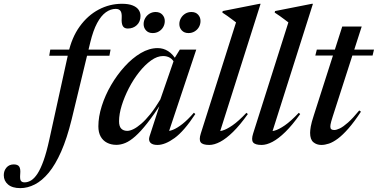

<svg xmlns="http://www.w3.org/2000/svg" viewBox="-199 -756 1999 1016"><path d="M61.5 -461 67 -493.5H386L380 -461ZM180 -123.5Q155.5 -24 124.8 45.8Q94 115.5 58.8 158Q23.5 200.5 -14.8 220Q-53 239.5 -91.5 239.5Q-134 239.5 -156.5 220.2Q-179 201 -179 171Q-179 147.5 -164.8 130.8Q-150.5 114 -126 114Q-105 114 -97.2 125.8Q-89.5 137.5 -92 164.5Q-94.5 191.5 -88.8 200.2Q-83 209 -69 209Q-51.5 209 -34.2 198.5Q-17 188 -0.5 162.8Q16 137.5 31.8 93.2Q47.5 49 62 -17.5L162 -472.5Q180.5 -557.5 222.8 -616Q265 -674.5 323 -705.2Q381 -736 446.5 -736Q480.5 -736 502.2 -727.5Q524 -719 534.2 -704.5Q544.5 -690 544.5 -671.5Q544.5 -641.5 525.2 -623.2Q506 -605 477 -605Q457.5 -605 450.2 -619.5Q443 -634 445 -660.5Q446.5 -687 438.8 -698Q431 -709 413.5 -709Q386.5 -709 361.2 -691Q336 -673 315 -634Q294 -595 278.5 -531Z M592.5 -35 652 -218 660 -217.5Q615.5 -149 580.5 -104.5Q545.5 -60 517 -34.8Q488.5 -9.5 464.2 0.5Q440 10.5 417 10.5Q389 10.5 367.2 -0.8Q345.5 -12 333.5 -33.8Q321.5 -55.5 321.5 -87.5Q321.5 -138 339.5 -195Q357.5 -252 389 -306Q420.5 -360 460.8 -404.2Q501 -448.5 545.8 -475Q590.5 -501.5 635.5 -501.5Q665.5 -501.5 691 -485.2Q716.5 -469 735.5 -435.5L727 -418Q716.5 -440.5 700.8 -450Q685 -459.5 664 -459.5Q633 -459.5 600.5 -436.2Q568 -413 537.5 -374.5Q507 -336 483.2 -290Q459.5 -244 445.2 -198.2Q431 -152.5 431 -114.5Q431 -87 442.8 -75.2Q454.5 -63.5 474.5 -63.5Q488.5 -63.5 507 -72.5Q525.5 -81.5 548.2 -101Q571 -120.5 596.5 -152.2Q622 -184 649.5 -230L725.5 -449.5L752.5 -493.5H839.5L689.5 -44L678 -62.5Q694 -60.5 716.2 -69.2Q738.5 -78 766.5 -100Q794.5 -122 827 -159.5L834.5 -152.5Q775 -62 724.8 -25.5Q674.5 11 634 11Q607.5 11 596.5 -1.2Q585.5 -13.5 592.5 -35ZM609 -581Q586.5 -581 573.8 -595Q561 -609 561 -628.5Q561 -645.5 569.5 -660.2Q578 -675 592.5 -683.8Q607 -692.5 624.5 -692.5Q647 -692.5 660 -678.5Q673 -664.5 673 -645Q673 -627.5 664.8 -613Q656.5 -598.5 642 -589.8Q627.5 -581 609 -581ZM798.5 -581Q776 -581 763 -595Q750 -609 750 -628.5Q750 -645.5 758.5 -660.2Q767 -675 781.5 -683.8Q796 -692.5 814 -692.5Q836.5 -692.5 849.2 -678.5Q862 -664.5 862 -645Q862 -627.5 853.8 -613Q845.5 -598.5 831 -589.8Q816.5 -581 798.5 -581Z M1050 -637.5Q1041 -644.5 1029.5 -653Q1018 -661.5 1005 -671Q992 -680.5 977.5 -689.5L979.5 -697.5L1174.5 -736H1180L960 -42.5L941.5 -63.5Q955 -59 977 -64.8Q999 -70.5 1031 -92.5Q1063 -114.5 1105 -159L1112.5 -152.5Q1071 -94 1034.2 -58Q997.5 -22 966 -5.5Q934.5 11 908.5 11Q873.5 11 863.2 -2.8Q853 -16.5 863.5 -49.5Z M1327 -637.5Q1318 -644.5 1306.5 -653Q1295 -661.5 1282 -671Q1269 -680.5 1254.5 -689.5L1256.5 -697.5L1451.5 -736H1457L1237 -42.5L1218.5 -63.5Q1232 -59 1254 -64.8Q1276 -70.5 1308 -92.5Q1340 -114.5 1382 -159L1389.5 -152.5Q1348 -94 1311.2 -58Q1274.5 -22 1243 -5.5Q1211.5 11 1185.5 11Q1150.5 11 1140.2 -2.8Q1130 -16.5 1140.5 -49.5Z M1469.5 -462 1477.5 -493.5H1780L1772.5 -462ZM1561.5 -139Q1556.5 -123.5 1553.8 -113.5Q1551 -103.5 1550 -97Q1549 -90.5 1549 -86Q1549 -76 1554.2 -72Q1559.5 -68 1569.5 -68Q1581.5 -68 1599.2 -76.5Q1617 -85 1642.5 -107.5Q1668 -130 1702 -171.5L1711 -165Q1675 -110.5 1644.8 -76Q1614.5 -41.5 1589 -22.5Q1563.5 -3.5 1541.8 3.8Q1520 11 1501.5 11Q1476.5 11 1459.2 -3.5Q1442 -18 1442 -53Q1442 -65.5 1445.5 -86.5Q1449 -107.5 1462 -147L1612 -615.5H1715Z"/></svg>

Font: Newsreader 60pt Medium
Style: Italic
Weight: 500
Italic angle: -17°
Designer: Hugues Gentile
Foundry: Production Type
Version: Version 1.003